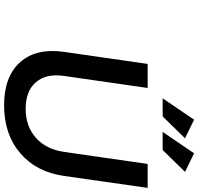

<svg xmlns="http://www.w3.org/2000/svg" viewBox="-35 -933 973 943"><g transform="rotate(90 451.5 -461.5)"><path d="M234.9 -290 293.9 -700.2H412.1L353 -290Q340.3 -201.7 383.8 -151.4Q427.2 -101.1 514.2 -101.1Q600.1 -101.1 656.7 -151.1Q713.4 -201.2 726.1 -290L785.2 -700.2H902.8L844.2 -290Q824.7 -152.8 731.9 -74Q639.2 4.9 497.1 4.9Q355.5 4.9 285.4 -74Q215.3 -152.8 234.9 -290ZM462.9 -773.9 567.9 -928.2 659.2 -883.8 551.8 -773.9ZM627.9 -773.9 732.9 -928.2 824.2 -883.8 716.8 -773.9Z"/></g></svg>

Font: Trueno
Style: Italic
Weight: 400
Designer: Julieta Ulanovsky
Foundry: Julieta Ulanovsky
Version: Version 3.001b | FøM Fix